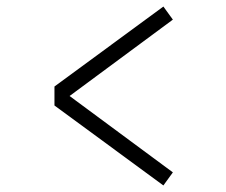

<svg xmlns="http://www.w3.org/2000/svg" viewBox="-20 -558 690 587"><path d="M479.5 -538 508.5 -498 174.5 -251V-278L508.5 -31L479.5 9L146.5 -235.5V-293.5Z"/></svg>

Font: Trispace Thin ExtraLight
Style: Regular
Weight: 250
Version: Version 1.210